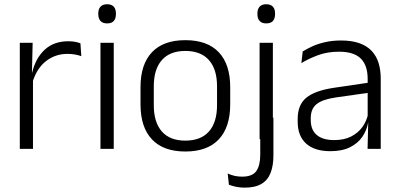

<svg xmlns="http://www.w3.org/2000/svg" viewBox="-20 -684 1832 882"><path d="M128 -301.5 112.5 -348 127.5 -350Q143.5 -417 185.5 -455.8Q227.5 -494.5 294 -494.5Q311.5 -494.5 325.5 -491.8Q339.5 -489 349.5 -485L353.5 -426Q341 -430.5 325 -433.5Q309 -436.5 290 -436.5Q233 -436.5 190 -402.2Q147 -368 128 -301.5ZM71 0V-487.5H130L126.5 -341L131.5 -336V0Z M441.5 0V-487.5H502.5V0ZM472 -576.5Q452 -576.5 441.8 -587.5Q431.5 -598.5 431.5 -619V-622.5Q431.5 -642.5 441.8 -653.5Q452 -664.5 472 -664.5Q492.5 -664.5 502.5 -653.5Q512.5 -642.5 512.5 -622.5V-619Q512.5 -598.5 502.5 -587.5Q492.5 -576.5 472 -576.5Z M831.5 12Q730.5 12 678 -43.8Q625.5 -99.5 625.5 -204.5V-284Q625.5 -388.5 678 -444Q730.5 -499.5 831.5 -499.5Q932.5 -499.5 985 -444Q1037.5 -388.5 1037.5 -284V-204.5Q1037.5 -99.5 985 -43.8Q932.5 12 831.5 12ZM831.5 -38Q902.5 -38 939.8 -80Q977 -122 977 -201V-287.5Q977 -366 939.8 -408Q902.5 -450 831.5 -450Q760.5 -450 723.5 -408Q686.5 -366 686.5 -287.5V-201Q686.5 -122 723.5 -80Q760.5 -38 831.5 -38Z M1172.5 -45V-487.5H1233.5V-45ZM1203 -576.5Q1183 -576.5 1172.8 -587.5Q1162.5 -598.5 1162.5 -619V-622.5Q1162.5 -642.5 1172.8 -653.5Q1183 -664.5 1203 -664.5Q1223.5 -664.5 1233.5 -653.5Q1243.5 -642.5 1243.5 -622.5V-619Q1243.5 -598.5 1233.5 -587.5Q1223.5 -576.5 1203 -576.5ZM1104 178Q1083 178 1064 174Q1045 170 1031.5 164.5L1026 113Q1041 120 1057.5 123.8Q1074 127.5 1092 127.5Q1139.5 127.5 1157.5 101.8Q1175.5 76 1175.5 27V-143.5H1236V30Q1236 76.5 1223.2 109.8Q1210.5 143 1181.5 160.5Q1152.5 178 1104 178Z M1668.5 0 1671.5 -121.5 1669 -131V-288.5V-321Q1669 -384 1637.2 -415.2Q1605.5 -446.5 1537.5 -446.5Q1484.5 -446.5 1441 -430.5Q1397.5 -414.5 1364.5 -394L1370.5 -447.5Q1388.5 -459 1414 -470.8Q1439.5 -482.5 1472.8 -490.2Q1506 -498 1546 -498Q1595 -498 1629.8 -486Q1664.5 -474 1686.5 -451Q1708.5 -428 1718.8 -395.5Q1729 -363 1729 -322.5V0ZM1497.5 10.5Q1425 10.5 1386.2 -24.5Q1347.5 -59.5 1347.5 -125V-138Q1347.5 -202.5 1387.2 -235.2Q1427 -268 1516 -281L1679 -305L1682 -259L1523.5 -236.5Q1461.5 -227.5 1434.5 -205.8Q1407.5 -184 1407.5 -141.5V-132.5Q1407.5 -87.5 1435 -64Q1462.5 -40.5 1515.5 -40.5Q1561 -40.5 1593.2 -57Q1625.5 -73.5 1645.2 -101.2Q1665 -129 1671.5 -163.5L1683.5 -120.5H1671Q1665 -86 1644.8 -56Q1624.5 -26 1588.2 -7.8Q1552 10.5 1497.5 10.5Z"/></svg>

Font: Anek Gurmukhi Light
Style: Regular
Weight: 300
Designer: Sarang Kulkarni (Gurmukhi), Yesha Goshar (Latin)
Foundry: Ek Type
Version: Version 1.003